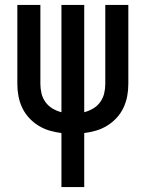

<svg xmlns="http://www.w3.org/2000/svg" viewBox="-20 -540 588 775"><path d="M228 215V-3Q203 -6 179.5 -13Q156 -20 135 -33Q114 -46 97 -64.5Q80 -83 69.5 -105.5Q59 -128 54.5 -152Q50 -176 50 -201V-520H143V-201Q143 -182 147.5 -163Q152 -144 163.5 -128Q175 -112 192 -102Q209 -92 228 -87V-520H320V-87Q339 -92 356 -102Q373 -112 384.5 -128Q396 -144 400.5 -163Q405 -182 405 -201V-520H498V-201Q498 -176 493.5 -152Q489 -128 478.5 -105.5Q468 -83 451 -64.5Q434 -46 413 -33Q392 -20 368.5 -13Q345 -6 320 -3V215Z"/></svg>

Font: Iosevka Semi-Condensed Medium
Style: Regular
Weight: 500
Monospace: yes
Designer: Belleve Invis
Foundry: Belleve Invis
Version: Version 27.3.5